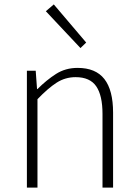

<svg xmlns="http://www.w3.org/2000/svg" viewBox="-20 -851 626 871"><path d="M102 0V-530H142L148 -447H150Q191 -488 234 -515.5Q277 -543 332 -543Q414 -543 453.5 -492.5Q493 -442 493 -340V0H445V-334Q445 -418 416.5 -459.5Q388 -501 323 -501Q276 -501 237 -476Q198 -451 150 -401V0ZM345 -633 188 -800 224 -831 371 -658Z"/></svg>

Font: Noto Sans KR ExtraLight
Style: Regular
Weight: 250
Designer: Ryoko NISHIZUKA  (kana, bopomofo & ideographs); Paul D. Hunt (Latin, Greek & Cyrillic); Sandoll Communications , Soo-you
Foundry: Adobe
Version: Version 2.004-H2;hotconv 1.0.118;makeotfexe 2.5.65603